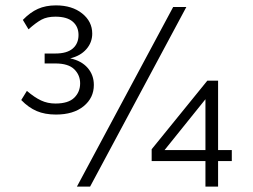

<svg xmlns="http://www.w3.org/2000/svg" viewBox="-20 -694 942 714"><path d="M266 0 624 -668H673L315 0ZM188 -268Q147 -268 116.5 -281Q86 -294 59 -322L80 -356Q108 -332 132.5 -320.5Q157 -309 186 -309Q234 -309 256 -330.5Q278 -352 278 -384Q278 -415 256 -436.5Q234 -458 186 -458H146V-495H186Q229 -495 250.5 -513.5Q272 -532 272 -564Q272 -595 250.5 -613.5Q229 -632 186 -632Q155 -632 134.5 -621Q114 -610 86 -585L65 -620Q92 -648 121 -661Q150 -674 188 -674Q248 -674 285.5 -644Q323 -614 323 -569Q323 -536 301 -511Q279 -486 241 -477Q283 -468 306 -441.5Q329 -415 329 -378Q329 -330 291 -299Q253 -268 188 -268ZM744 0V-95H544V-139L751 -394H791V-136H842V-95H791V0ZM592 -136H744V-325Z"/></svg>

Font: Gantari Light
Style: Regular
Weight: 300
Designer: Anugrah Pasau
Foundry: Lafontype
Version: Version 1.000; ttfautohint (v1.8.3)